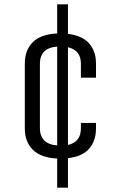

<svg xmlns="http://www.w3.org/2000/svg" viewBox="-20 -770 550 890"><path d="M355 -200H425V-175Q425 -117 393 -80.5Q361 -44 295 -37V100H245V-35Q169 -39 132 -76Q95 -113 95 -175V-475Q95 -537 131.5 -574Q168 -611 245 -615V-750H295V-613Q361 -605 393 -569Q425 -533 425 -475V-410H355V-475Q355 -537 295 -551V-98Q355 -112 355 -175ZM165 -175Q165 -141 184.5 -120Q204 -99 245 -96V-554Q204 -551 184.5 -530.5Q165 -510 165 -475Z"/></svg>

Font: Unica One
Style: Regular
Weight: 400
Designer: Eduardo Rodriguez Tunni
Foundry: Eduardo Rodriguez Tunni
Version: Version 2.000; ttfautohint (v1.8.4.7-5d5b);gftools[0.9.23]